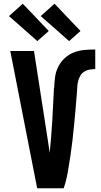

<svg xmlns="http://www.w3.org/2000/svg" viewBox="-20 -1008 540 1028"><path d="M321 0H179L35 -735H162L238 -245Q240 -231 242 -217Q244 -203 246 -190Q255 -276 260 -363Q265 -450 269 -537L270 -538Q271 -567 275 -596Q279 -625 292 -651Q305 -677 327 -697Q349 -717 376 -727.5Q403 -738 432 -740.5Q461 -743 490 -743V-638Q475 -638 460 -635.5Q445 -633 432 -625Q419 -617 411 -604Q403 -591 399 -576Q395 -561 394 -546Q393 -531 392 -516V-515Q389 -472 385 -428.5Q381 -385 377 -342Q373 -299 368 -256Q363 -213 356.5 -170Q350 -127 342.5 -84Q335 -41 321 0ZM350 -788 198 -922 272 -988 411 -842ZM180 -788 28 -922 102 -988 241 -842Z"/></svg>

Font: Iosevka Extrabold
Style: Regular
Weight: 800
Monospace: yes
Designer: Belleve Invis
Foundry: Belleve Invis
Version: Version 32.5.0; ttfautohint (v1.8.4)